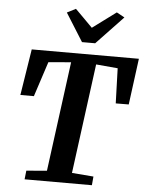

<svg xmlns="http://www.w3.org/2000/svg" viewBox="-64 -1047 837 1097"><g transform="rotate(5 355.0 -498.0)"><path d="M119 0 124.5 -50 242 -60 325.5 -689.5 196 -678.5 130.5 -478H53L95 -743H709.5L674.5 -478L600 -477.5L593.5 -678.5L469 -689.5L385.5 -60L509.5 -50L505 0ZM377.5 -809.5 276.5 -970.5 326.5 -996Q351.5 -971 376.5 -946Q401.5 -921 426 -896Q460 -921 493.5 -946Q527 -971 561 -996L606.5 -971L453 -809.5Z"/></g></svg>

Font: Merriweather 20pt
Style: Bold Italic
Weight: 700
Italic angle: -7.8°
Version: Version 2.101